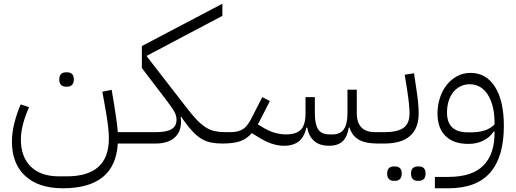

<svg xmlns="http://www.w3.org/2000/svg" viewBox="-20 -770 2768 1030"><path d="M317 240Q187 240 115.5 174Q44 108 44 -10Q44 -56 56.5 -107.5Q69 -159 91 -210L136 -195Q116 -151 104 -106Q92 -61 92 -22Q92 72 145.5 124Q199 176 296 176H338Q564 176 564 -26Q564 -42 563 -58.5Q562 -75 559.5 -94.5Q557 -114 553.5 -138.5Q550 -163 544 -195L529 -278L579 -288L593 -205Q601 -155 605.5 -121Q610 -87 612 -61H727V-16L711 0H612Q598 240 317 240ZM333 -305Q317 -305 307.5 -314.5Q298 -324 298 -344Q298 -364 307.5 -373Q317 -382 333 -382H341Q357 -382 366.5 -373Q376 -364 376 -344Q376 -324 366.5 -314.5Q357 -305 341 -305Z M711 -45 727 -61H815Q873 -61 900 -77Q927 -93 927 -128Q927 -138 924.5 -148Q922 -158 915.5 -170Q909 -182 898.5 -197Q888 -212 873 -232L741 -405V-523L1173 -750V-685L768 -471V-467L982 -191Q1012 -152 1036 -127Q1060 -102 1083.5 -87Q1107 -72 1132.5 -66.5Q1158 -61 1190 -61V-16L1173 0Q1139 0 1112 -5.5Q1085 -11 1061.5 -25Q1038 -39 1015.5 -62.5Q993 -86 967 -122L952 -144L949 -142Q950 -136 950.5 -129.5Q951 -123 951 -116Q951 -61 915 -30.5Q879 0 815 0H711Z M1174 -45 1190 -61H1215Q1237 -61 1254 -65Q1271 -69 1285 -78.5Q1299 -88 1310.5 -104.5Q1322 -121 1334 -145L1387 -249L1428 -228L1373 -121Q1371 -116 1368.5 -112Q1366 -108 1363 -103L1386 -89Q1420 -68 1451.5 -58.5Q1483 -49 1515 -49Q1569 -49 1594 -74.5Q1619 -100 1619 -163V-249H1669V-163Q1669 -104 1686.5 -76.5Q1704 -49 1747 -49H1765Q1805 -49 1824.5 -76.5Q1844 -104 1844 -163V-289H1894V-163Q1894 -61 1993 -61H2022V-16L2006 0Q1941 0 1905 -20.5Q1869 -41 1855 -86H1851Q1843 -35 1817.5 -11.5Q1792 12 1746 12Q1695 12 1666 -13Q1637 -38 1628 -85H1623Q1604 12 1504 12Q1438 12 1365 -35L1331 -56Q1303 -24 1267 -12Q1231 0 1174 0Z M2006 -45 2022 -61H2041Q2112 -61 2144.5 -84Q2177 -107 2177 -162Q2177 -182 2174 -212Q2171 -242 2164 -289L2151 -369L2201 -377L2213 -297Q2220 -251 2223 -219Q2226 -187 2226 -163Q2226 0 2041 0H2006ZM2220 200Q2204 200 2194.5 190.5Q2185 181 2185 161Q2185 141 2194.5 132Q2204 123 2220 123H2228Q2244 123 2253.5 132Q2263 141 2263 161Q2263 181 2253.5 190.5Q2244 200 2228 200ZM2092 200Q2076 200 2066.5 190.5Q2057 181 2057 161Q2057 141 2066.5 132Q2076 123 2092 123H2100Q2116 123 2125.5 132Q2135 141 2135 161Q2135 181 2125.5 190.5Q2116 200 2100 200Z M2313 179H2385Q2512 179 2572.5 118.5Q2633 58 2633 -56V-64H2628Q2608 -33 2572.5 -15.5Q2537 2 2493 2Q2413 2 2370 -40.5Q2327 -83 2327 -160Q2327 -205 2340 -245Q2353 -285 2376.5 -314.5Q2400 -344 2432.5 -361.5Q2465 -379 2504 -379Q2588 -379 2635.5 -304Q2683 -229 2683 -94Q2683 71 2610 155.5Q2537 240 2385 240H2313ZM2508 -60Q2591 -60 2633 -102V-114Q2633 -160 2623.5 -197.5Q2614 -235 2597 -262Q2580 -289 2555.5 -303.5Q2531 -318 2500 -318Q2472 -318 2449.5 -306.5Q2427 -295 2411 -275Q2395 -255 2386.5 -227Q2378 -199 2378 -166Q2378 -60 2490 -60Z"/></svg>

Font: IBM Plex Sans Arabic Light
Style: Regular
Weight: 300
Designer: Mike Abbink, Paul van der Laan, Pieter van Rosmalen, Wael Morcos, Khajak Apelian
Foundry: Bold Monday
Version: Version 1.2